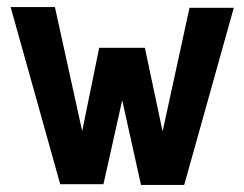

<svg xmlns="http://www.w3.org/2000/svg" viewBox="-20 -520 690 542"><path d="M389 -385H260L212 -150L135 -500H10L150 0H272L325 -237L378 2H500L640 -498H515L439 -149Z"/></svg>

Font: Fervojo
Style: Bold
Weight: 700
Designer: kohakuno
Version: ver.1.0